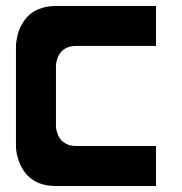

<svg xmlns="http://www.w3.org/2000/svg" viewBox="-20 -620 606 640"><path d="M500 -466.8H233.4Q183.6 -466.8 169.9 -420.9Q166.5 -409.2 166.5 -399.9V-200.2Q166.5 -197.3 167 -192.9Q167.5 -188.5 170.9 -177Q174.3 -165.5 180.7 -156.7Q187 -147.9 200.9 -140.6Q214.8 -133.3 233.4 -133.3H500V0H166.5Q76.7 0 45.4 -76.7Q33.2 -106 33.2 -133.3V-466.8Q33.2 -469.7 33.4 -474.4Q33.7 -479 36.4 -492.9Q39.1 -506.8 43.7 -519.5Q48.3 -532.2 58.3 -547.6Q68.4 -563 81.8 -574Q95.2 -585 117.2 -592.5Q139.2 -600.1 166.5 -600.1H500Z"/></svg>

Font: Malkor
Style: Bold
Weight: 700
Version: Version 1.3